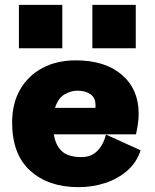

<svg xmlns="http://www.w3.org/2000/svg" viewBox="-20 -760 639 792"><path d="M560 -140Q544 -90 505 -56Q466 -22 413.5 -5Q361 12 304 12Q180 12 105 -55.5Q30 -123 30 -255Q30 -333 63 -390.5Q96 -448 155 -479.5Q214 -511 293 -511Q413 -511 482.5 -451.5Q552 -392 552 -291Q552 -271 549 -250Q546 -229 541 -206H202Q209 -161 235 -136.5Q261 -112 316 -112Q357 -112 382 -138Q407 -164 417 -205ZM298 -386Q274 -386 247 -371Q220 -356 207 -315H373Q374 -317 374 -320.5Q374 -324 374 -326Q374 -357 353 -371.5Q332 -386 298 -386ZM58 -561V-740H237V-561ZM361 -561V-740H540V-561Z"/></svg>

Font: Panamera Black
Style: Regular
Weight: 900
Designer: Bastien Sozeau
Foundry: NBR — Bastien Sozeau
Version: Version 3.002; ttfautohint (v1.8.4.7-5d5b);gftools[0.9.33]